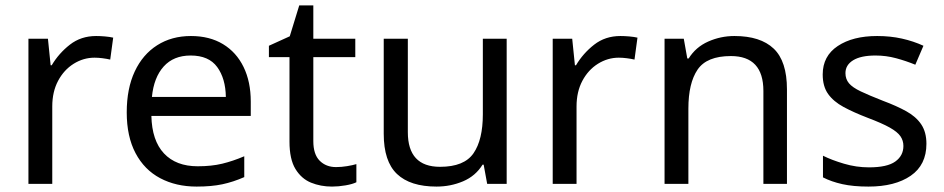

<svg xmlns="http://www.w3.org/2000/svg" viewBox="-20 -679 3486 709"><path d="M335 -546Q350 -546 367.5 -544.5Q385 -543 398 -540L387 -459Q374 -462 358.5 -464Q343 -466 329 -466Q288 -466 252 -443.5Q216 -421 194.5 -380.5Q173 -340 173 -286V0H85V-536H157L167 -438H171Q197 -482 238 -514Q279 -546 335 -546Z M685 -546Q754 -546 803.5 -516Q853 -486 879.5 -431.5Q906 -377 906 -304V-251H539Q541 -160 585.5 -112.5Q630 -65 710 -65Q761 -65 800.5 -74.5Q840 -84 882 -102V-25Q841 -7 801 1.5Q761 10 706 10Q630 10 571.5 -21Q513 -52 480.5 -113.5Q448 -175 448 -264Q448 -352 477.5 -415Q507 -478 560.5 -512Q614 -546 685 -546ZM684 -474Q621 -474 584.5 -433.5Q548 -393 541 -321H814Q813 -389 782 -431.5Q751 -474 684 -474Z M1221 -62Q1241 -62 1262 -65.5Q1283 -69 1296 -73V-6Q1282 1 1256 5.5Q1230 10 1206 10Q1164 10 1128.5 -4.5Q1093 -19 1071 -55Q1049 -91 1049 -156V-468H973V-510L1050 -545L1085 -659H1137V-536H1292V-468H1137V-158Q1137 -109 1160.5 -85.5Q1184 -62 1221 -62Z M1851 -536V0H1779L1766 -71H1762Q1736 -29 1690 -9.5Q1644 10 1592 10Q1495 10 1446 -36.5Q1397 -83 1397 -185V-536H1486V-191Q1486 -63 1605 -63Q1694 -63 1728.5 -113Q1763 -163 1763 -257V-536Z M2271 -546Q2286 -546 2303.5 -544.5Q2321 -543 2334 -540L2323 -459Q2310 -462 2294.5 -464Q2279 -466 2265 -466Q2224 -466 2188 -443.5Q2152 -421 2130.5 -380.5Q2109 -340 2109 -286V0H2021V-536H2093L2103 -438H2107Q2133 -482 2174 -514Q2215 -546 2271 -546Z M2692 -546Q2788 -546 2837 -499.5Q2886 -453 2886 -349V0H2799V-343Q2799 -472 2679 -472Q2590 -472 2556 -422Q2522 -372 2522 -278V0H2434V-536H2505L2518 -463H2523Q2549 -505 2595 -525.5Q2641 -546 2692 -546Z M3401 -148Q3401 -70 3343 -30Q3285 10 3187 10Q3131 10 3090.5 1Q3050 -8 3019 -24V-104Q3051 -88 3096.5 -74.5Q3142 -61 3189 -61Q3256 -61 3286 -82.5Q3316 -104 3316 -140Q3316 -160 3305 -176Q3294 -192 3265.5 -208Q3237 -224 3184 -244Q3132 -264 3095 -284Q3058 -304 3038 -332Q3018 -360 3018 -404Q3018 -472 3073.5 -509Q3129 -546 3219 -546Q3268 -546 3310.5 -536.5Q3353 -527 3390 -510L3360 -440Q3326 -454 3289 -464Q3252 -474 3213 -474Q3159 -474 3130.5 -456.5Q3102 -439 3102 -409Q3102 -387 3115 -371.5Q3128 -356 3158.5 -341.5Q3189 -327 3240 -307Q3291 -288 3327 -268Q3363 -248 3382 -219.5Q3401 -191 3401 -148Z"/></svg>

Font: Noto Sans Hanunoo
Style: Regular
Weight: 400
Designer: Monotype Design Team
Foundry: Monotype Imaging Inc.
Version: Version 2.003; ttfautohint (v1.8.4.7-5d5b)